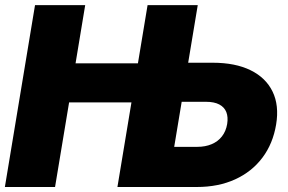

<svg xmlns="http://www.w3.org/2000/svg" viewBox="-21 -748 1153 768"><path d="M-1.5 0 119.1 -727.5H319.8L281.2 -494.6H610.8L585 -338.4H255.4L199.2 0ZM653.3 -497.1H829.6Q920.4 -497.1 981.4 -467Q1042.5 -437 1069.3 -381.6Q1096.2 -326.2 1083.5 -250Q1070.8 -173.3 1028.6 -117.2Q986.3 -61 919.4 -30.5Q852.5 0 766.1 0H448.7L569.3 -727.5H770L675.8 -160.6H767.6Q800.8 -160.6 825.9 -171.4Q851.1 -182.1 866.9 -202.6Q882.8 -223.1 887.7 -252Q892.1 -279.8 884.3 -299.6Q876.5 -319.3 856.2 -330.1Q835.9 -340.8 803.2 -340.8H627.4Z"/></svg>

Font: Inter 24pt Black
Style: Italic
Weight: 900
Italic angle: -9.3988°
Designer: Rasmus Andersson
Foundry: rsms
Version: Version 4.001;git-66647c0bb